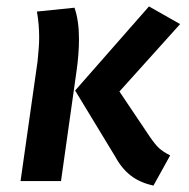

<svg xmlns="http://www.w3.org/2000/svg" viewBox="-20 -564 588 598"><path d="M339 -76 214 -282 444 -544 541 -489 352 -279 446 -139Q463 -114 475.5 -102.5Q488 -91 510 -80L458 14Q416 5 387.5 -17Q359 -39 339 -76ZM97 -373Q102 -420 102 -448Q102 -488 95 -528L212 -540Q226 -500 226 -442Q226 -395 218 -340L170 0H44Z"/></svg>

Font: FiraGO Medium
Style: Italic
Weight: 500
Italic angle: -8°
Designer: bBox Type GmbH
Foundry: bBox Type GmbH
Version: Version 1.001